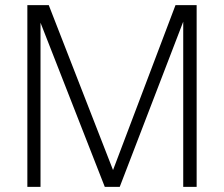

<svg xmlns="http://www.w3.org/2000/svg" viewBox="-20 -724 868 744"><path d="M86 0V-704H169L418 -65L660 -704H742V0H690V-640L444 0H386L137 -636V0Z"/></svg>

Font: Prodigy Sans Light
Style: Regular
Weight: 300
Designer: Wei Huang
Foundry: Wei Huang
Version: Version 1.003; ttfautohint (v1.8.3)